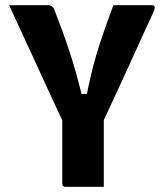

<svg xmlns="http://www.w3.org/2000/svg" viewBox="-20 -720 640 740"><path d="M380 0Q355 0 330 0Q305 0 280.5 0Q256 0 231 0Q228 0 225.5 -1.5Q223 -3 221.5 -5Q220 -7 220 -11Q220 -81 220 -155.5Q220 -230 220 -300H380Q380 -269 380 -234.5Q380 -200 380 -166Q380 -132 380 -100Q380 -75 380 -50Q380 -25 380 0ZM15 -700Q55 -700 92.5 -700Q130 -700 163 -700Q171 -700 176 -698Q181 -696 185 -690.5Q189 -685 193 -673Q205 -643 218.5 -606Q232 -569 246.5 -525.5Q261 -482 275 -431.5Q289 -381 302 -325L263 -358H346L308 -325Q320 -384 330 -427.5Q340 -471 351.5 -509.5Q363 -548 378.5 -593Q394 -638 417 -700Q456 -700 493 -700Q530 -700 567 -700Q574 -700 576 -693.5Q578 -687 569 -668Q550 -627 530.5 -584.5Q511 -542 491 -497.5Q471 -453 450 -408Q429 -363 408 -317Q387 -271 365 -225Q318 -225 291 -225.5Q264 -226 251.5 -227Q239 -228 235 -231Q231 -234 228 -239Q225 -245 209 -279.5Q193 -314 169 -366Q145 -418 117.5 -478Q90 -538 63 -596Q36 -654 15 -700Z"/></svg>

Font: Recursive Monospace ExtraBold
Style: Regular
Weight: 800
Version: Version 1.047